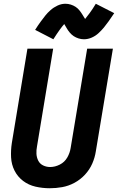

<svg xmlns="http://www.w3.org/2000/svg" viewBox="-20 -994 628 1022"><path d="M245 8Q278 8 311.5 2Q345 -4 376.5 -21Q408 -38 432.5 -64.5Q457 -91 471 -123Q485 -155 490 -188L581 -735H444L356 -206Q352 -180 338 -155.5Q324 -131 298.5 -118Q273 -105 247 -105Q227 -105 209.5 -113.5Q192 -122 183.5 -139Q175 -156 174 -175.5Q173 -195 177 -215L263 -735H126L43 -233Q37 -194 39 -156Q41 -118 57.5 -85.5Q74 -53 103 -31Q132 -9 169 -0.5Q206 8 245 8ZM264 -785Q283 -815 297.5 -835Q312 -855 322 -866Q329 -855 335 -844Q341 -833 351 -821Q361 -809 372.5 -801.5Q384 -794 398 -789.5Q412 -785 427 -785Q448 -785 468.5 -794Q489 -803 505 -818Q521 -833 533 -847.5Q545 -862 558.5 -881Q572 -900 588 -924L490 -974Q472 -944 457 -924Q442 -904 433 -893Q426 -904 419.5 -915Q413 -926 403.5 -938Q394 -950 382.5 -957.5Q371 -965 357 -969.5Q343 -974 328 -974Q307 -974 286.5 -964.5Q266 -955 249.5 -940.5Q233 -926 221.5 -911.5Q210 -897 196 -878Q182 -859 167 -835Z"/></svg>

Font: Iosevka Sparkle Extrabold
Style: Italic
Weight: 800
Italic angle: -9°
Designer: Belleve Invis
Foundry: Belleve Invis
Version: Version 4.5.0; ttfautohint (v1.8.3)